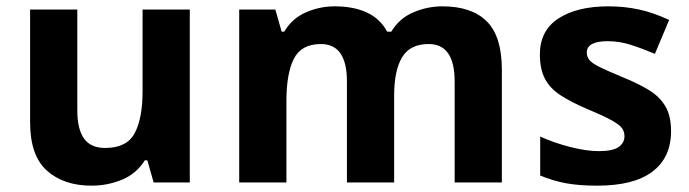

<svg xmlns="http://www.w3.org/2000/svg" viewBox="-20 -576 2176 606"><path d="M579 -546V0H465L445 -70H437Q411 -28 365.5 -9Q320 10 269 10Q181 10 128 -37.5Q75 -85 75 -190V-546H224V-227Q224 -169 245 -139Q266 -109 312 -109Q380 -109 405 -155.5Q430 -202 430 -289V-546Z M1376 -556Q1469 -556 1516.5 -508.5Q1564 -461 1564 -356V0H1415V-319Q1415 -437 1333 -437Q1274 -437 1249 -395Q1224 -353 1224 -274V0H1075V-319Q1075 -437 993 -437Q931 -437 907.5 -390.5Q884 -344 884 -257V0H735V-546H849L869 -476H877Q902 -518 945.5 -537Q989 -556 1036 -556Q1096 -556 1138 -536.5Q1180 -517 1202 -476H1215Q1240 -518 1284.5 -537Q1329 -556 1376 -556Z M2098 -162Q2098 -79 2039.5 -34.5Q1981 10 1865 10Q1808 10 1767 2.5Q1726 -5 1685 -22V-145Q1729 -125 1780 -112Q1831 -99 1870 -99Q1914 -99 1932.5 -112Q1951 -125 1951 -146Q1951 -160 1943.5 -171Q1936 -182 1911 -196Q1886 -210 1833 -232Q1782 -254 1749 -275.5Q1716 -297 1700 -327.5Q1684 -358 1684 -404Q1684 -480 1743 -518Q1802 -556 1900 -556Q1951 -556 1997 -546Q2043 -536 2092 -513L2047 -406Q2007 -423 1971 -434.5Q1935 -446 1898 -446Q1865 -446 1848.5 -437Q1832 -428 1832 -410Q1832 -397 1840.5 -386.5Q1849 -376 1873.5 -364Q1898 -352 1946 -332Q1993 -313 2027 -292.5Q2061 -272 2079.5 -241.5Q2098 -211 2098 -162Z"/></svg>

Font: Noto Sans Nag Mundari
Style: Bold
Weight: 700
Version: Version 1.000